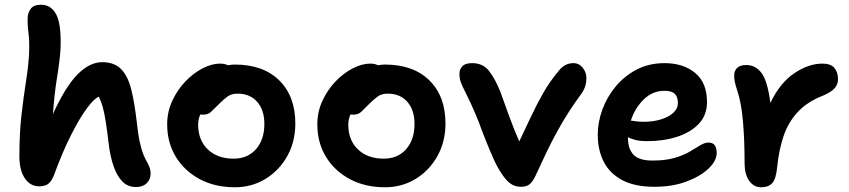

<svg xmlns="http://www.w3.org/2000/svg" viewBox="-20 -780 3590 812"><path d="M146 8Q108 8 85 -26Q62 -60 62 -119Q62 -217 71 -295Q80 -373 90 -436Q100 -499 103 -553Q105 -606 100.5 -640Q96 -674 97 -706Q98 -727 110.5 -743.5Q123 -760 154 -760Q196 -760 218 -718.5Q240 -677 236 -572Q232 -517 221 -450.5Q210 -384 204 -298Q257 -414 308 -465.5Q359 -517 412 -517Q464 -517 492.5 -487.5Q521 -458 535 -402Q549 -346 558 -267Q564 -211 571.5 -177.5Q579 -144 587.5 -124Q596 -104 605 -89Q610 -79 613.5 -68.5Q617 -58 617 -47Q617 -21 600.5 -5Q584 11 555 11Q520 11 497 -13Q474 -37 460 -78Q446 -119 440 -170Q433 -229 427 -266.5Q421 -304 414.5 -327.5Q408 -351 398 -371Q380 -365 349 -324Q318 -283 281 -210Q244 -137 207 -36Q196 -10 182 -1Q168 8 146 8Z M973 12Q889 12 824.5 -22.5Q760 -57 723.5 -117Q687 -177 687 -254Q687 -307 708.5 -353.5Q730 -400 764 -435.5Q798 -471 837 -491Q876 -511 911 -511Q930 -511 944 -504Q959 -507 973 -507Q1093 -507 1161 -440Q1229 -373 1229 -258Q1229 -181 1195 -120Q1161 -59 1103 -23.5Q1045 12 973 12ZM818 -253Q818 -187 859 -148Q900 -109 968 -109Q1027 -109 1062.5 -149Q1098 -189 1098 -256Q1098 -315 1067.5 -349.5Q1037 -384 985 -384Q959 -384 942.5 -372Q926 -360 906 -340Q884 -318 872 -306.5Q860 -295 837 -295Q832 -295 827 -296Q818 -275 818 -253Z M1608 12Q1524 12 1459.5 -22.5Q1395 -57 1358.5 -117Q1322 -177 1322 -254Q1322 -307 1343.5 -353.5Q1365 -400 1399 -435.5Q1433 -471 1472 -491Q1511 -511 1546 -511Q1565 -511 1579 -504Q1594 -507 1608 -507Q1728 -507 1796 -440Q1864 -373 1864 -258Q1864 -181 1830 -120Q1796 -59 1738 -23.5Q1680 12 1608 12ZM1453 -253Q1453 -187 1494 -148Q1535 -109 1603 -109Q1662 -109 1697.5 -149Q1733 -189 1733 -256Q1733 -315 1702.5 -349.5Q1672 -384 1620 -384Q1594 -384 1577.5 -372Q1561 -360 1541 -340Q1519 -318 1507 -306.5Q1495 -295 1472 -295Q1467 -295 1462 -296Q1453 -275 1453 -253Z M2183 10Q2157 10 2137.5 -4.5Q2118 -19 2098 -51Q2083 -73 2066.5 -110Q2050 -147 2033.5 -188.5Q2017 -230 2004 -266Q1984 -315 1969.5 -346Q1955 -377 1944.5 -397.5Q1934 -418 1928.5 -433.5Q1923 -449 1923 -468Q1923 -487 1935.5 -500Q1948 -513 1977 -513Q2023 -513 2049 -479Q2075 -445 2096 -392Q2114 -342 2134 -287Q2154 -232 2176 -182Q2204 -240 2228 -291.5Q2252 -343 2279.5 -390.5Q2307 -438 2345 -483Q2370 -513 2405 -513Q2429 -513 2444.5 -493.5Q2460 -474 2460 -450Q2460 -415 2442 -388Q2408 -342 2383 -302.5Q2358 -263 2336 -223Q2314 -183 2292 -137.5Q2270 -92 2243 -33Q2231 -9 2218 0.5Q2205 10 2183 10Z M2748 10Q2664 10 2611 -18.5Q2558 -47 2533 -96.5Q2508 -146 2508 -210Q2508 -263 2527.5 -316.5Q2547 -370 2584 -414.5Q2621 -459 2673 -486Q2725 -513 2790 -513Q2870 -513 2920 -471.5Q2970 -430 2970 -349Q2970 -293 2935.5 -256.5Q2901 -220 2843.5 -201.5Q2786 -183 2717 -183Q2690 -183 2670 -187.5Q2650 -192 2636 -200Q2636 -197 2636 -193Q2636 -151 2659 -126Q2682 -101 2739 -101Q2796 -101 2834 -112.5Q2872 -124 2897.5 -139Q2923 -154 2941.5 -165.5Q2960 -177 2977 -177Q3011 -177 3011 -133Q3011 -100 2976.5 -67Q2942 -34 2882.5 -12Q2823 10 2748 10ZM2790 -396Q2740 -396 2702.5 -359.5Q2665 -323 2648 -270Q2658 -269 2671 -267Q2684 -265 2704 -265Q2742 -265 2775 -275Q2808 -285 2827.5 -303Q2847 -321 2847 -344Q2847 -370 2834 -383Q2821 -396 2790 -396Z M3199 12Q3167 12 3148 -16Q3129 -44 3129 -88Q3129 -189 3122 -268Q3115 -347 3098 -397Q3090 -422 3087.5 -434.5Q3085 -447 3085 -461Q3085 -481 3097.5 -493Q3110 -505 3137 -505Q3175 -505 3200.5 -471.5Q3226 -438 3238 -345Q3279 -430 3339.5 -470.5Q3400 -511 3458 -511Q3493 -511 3508.5 -493Q3524 -475 3524 -445Q3524 -423 3510 -407Q3496 -391 3464 -377Q3394 -350 3353.5 -306Q3313 -262 3293.5 -203.5Q3274 -145 3267 -75Q3262 -22 3245.5 -5Q3229 12 3199 12Z"/></svg>

Font: Shantell Sans Normal
Style: Regular
Weight: 600
Designer: Stephen Nixon, Anya Danilova, Shantell Martin
Foundry: Arrow Type
Version: Version 1.009;[a7da0bfa3]